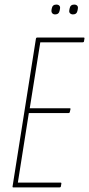

<svg xmlns="http://www.w3.org/2000/svg" viewBox="-20 -819 389 839"><path d="M38 0Q34 0 35 -5L137 -650Q138 -655 143 -655H346Q350 -655 349 -650L347 -638Q346 -634 341 -634H156L110 -346H284Q289 -346 288 -342L285 -329Q284 -325 280 -325H106L58 -21H245Q249 -21 248 -16L246 -4Q245 0 240 0ZM299 -756Q291 -756 286 -761Q281 -766 283 -775L284 -781Q287 -799 304 -799Q313 -799 317.5 -794Q322 -789 320 -780L319 -774Q316 -756 299 -756ZM221 -756Q213 -756 208.5 -761Q204 -766 205 -775L206 -781Q209 -799 226 -799Q235 -799 239.5 -794Q244 -789 242 -780L241 -774Q238 -756 221 -756Z"/></svg>

Font: Sofia Sans Extra Condensed Thin
Style: Italic
Weight: 250
Italic angle: -9°
Version: Version 4.100